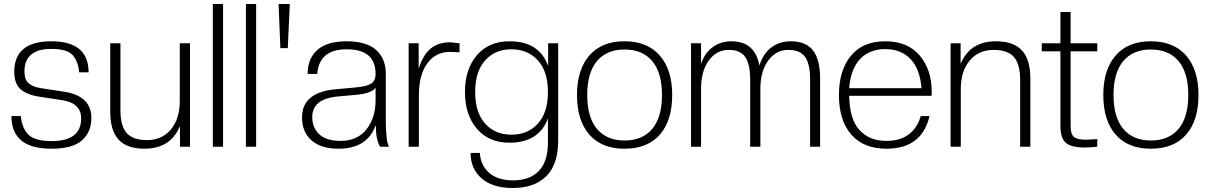

<svg xmlns="http://www.w3.org/2000/svg" viewBox="-20 -732 6037 958"><path d="M236 10Q37 10 37 -153H84Q89 -93 121.5 -60.5Q154 -28 237 -28Q385 -28 385 -141Q385 -217 291 -232L180 -249Q115 -258 83 -286.5Q51 -315 51 -373Q51 -526 236 -526Q422 -526 422 -371H375Q370 -426 342.5 -457Q315 -488 236 -488Q102 -488 102 -375Q102 -334 123.5 -316Q145 -298 185 -292L296 -275Q436 -255 436 -143Q436 -74 389.5 -32Q343 10 236 10Z M701 10Q613 10 571.5 -35.5Q530 -81 530 -175V-516H581V-181Q581 -105 611.5 -69Q642 -33 714 -33Q788 -33 832.5 -86Q877 -139 877 -228V-516H928V0H878V-103Q831 10 701 10Z M1093 0H1042V-712H1093Z M1258 0H1207V-712H1258Z M1416 -492H1379L1370 -712H1426Z M1668 10Q1582 10 1534.5 -31.5Q1487 -73 1487 -146Q1487 -273 1659 -287L1747 -295Q1809 -300 1831.5 -314.5Q1854 -329 1854 -363Q1854 -486 1710 -486Q1572 -486 1563 -363H1515Q1515 -440 1563.5 -483Q1612 -526 1710 -526Q1808 -526 1856.5 -483Q1905 -440 1905 -363V-132Q1905 -27 1921 0H1877Q1855 -33 1855 -109Q1814 10 1668 10ZM1680 -29Q1763 -29 1808.5 -86.5Q1854 -144 1854 -232V-294Q1832 -264 1747 -258L1669 -251Q1538 -240 1538 -148Q1538 -95 1573 -62Q1608 -29 1680 -29Z M2070 0H2019V-516H2069V-389Q2090 -457 2128 -489Q2166 -521 2227 -521Q2230 -521 2273 -516V-471L2225 -473Q2154 -473 2112 -416Q2070 -359 2070 -255Z M2522 -20Q2419 -20 2359.5 -89.5Q2300 -159 2300 -273Q2300 -387 2359.5 -456.5Q2419 -526 2522 -526Q2671 -526 2715 -403V-516H2765V-30Q2765 88 2706 147Q2647 206 2538 206Q2438 206 2383 158Q2328 110 2328 31H2374Q2379 96 2422.5 132Q2466 168 2540 168Q2623 168 2668.5 121Q2714 74 2714 -21V-141Q2669 -20 2522 -20ZM2400.5 -115.5Q2450 -60 2532 -60Q2614 -60 2664 -115.5Q2714 -171 2714 -273Q2714 -375 2664 -430.5Q2614 -486 2532 -486Q2450 -486 2400.5 -430.5Q2351 -375 2351 -273Q2351 -171 2400.5 -115.5Z M3096 10Q2982 10 2920.5 -60.5Q2859 -131 2859 -258Q2859 -384 2920.5 -455Q2982 -526 3096 -526Q3210 -526 3272 -455Q3334 -384 3334 -258Q3334 -131 3272.5 -60.5Q3211 10 3096 10ZM3096 -31Q3186 -31 3234.5 -89Q3283 -147 3283 -258Q3283 -369 3234.5 -427Q3186 -485 3096 -485Q3007 -485 2958.5 -427Q2910 -369 2910 -258Q2910 -147 2958.5 -89Q3007 -31 3096 -31Z M4072 0H4022V-336Q4022 -412 3997.5 -447.5Q3973 -483 3913 -483Q3852 -483 3813 -429.5Q3774 -376 3774 -289V0H3723V-336Q3723 -412 3698.5 -447.5Q3674 -483 3616 -483Q3555 -483 3516.5 -430Q3478 -377 3478 -289V0H3428V-516H3478V-413Q3495 -466 3535 -496Q3575 -526 3629 -526Q3747 -526 3769 -405Q3788 -465 3829 -495.5Q3870 -526 3925 -526Q4001 -526 4036.5 -480.5Q4072 -435 4072 -341Z M4403 10Q4289 10 4227.5 -60.5Q4166 -131 4166 -258Q4166 -381 4225.5 -453.5Q4285 -526 4397 -526Q4509 -526 4569 -455Q4629 -384 4629 -273Q4629 -261 4628 -254H4217Q4219 -137 4268.5 -83Q4318 -29 4403 -29Q4472 -29 4515 -62Q4558 -95 4574 -153H4618Q4580 10 4403 10ZM4217 -292H4578Q4570 -389 4522.5 -438Q4475 -487 4397 -487Q4319 -487 4272 -438Q4225 -389 4217 -292Z M5121 0H5070V-335Q5070 -411 5039.5 -447Q5009 -483 4937 -483Q4863 -483 4818.5 -430Q4774 -377 4774 -288V0H4723V-516H4773V-413Q4820 -526 4949 -526Q5037 -526 5079 -480.5Q5121 -435 5121 -341Z M5393 4Q5326 4 5298.5 -19Q5271 -42 5271 -104V-476H5178V-516H5271V-672H5322V-516H5455V-476H5322V-103Q5322 -62 5338.5 -48.5Q5355 -35 5400 -35L5455 -38V0Q5419 4 5393 4Z M5722 10Q5608 10 5546.5 -60.5Q5485 -131 5485 -258Q5485 -384 5546.5 -455Q5608 -526 5722 -526Q5836 -526 5898 -455Q5960 -384 5960 -258Q5960 -131 5898.5 -60.5Q5837 10 5722 10ZM5722 -31Q5812 -31 5860.5 -89Q5909 -147 5909 -258Q5909 -369 5860.5 -427Q5812 -485 5722 -485Q5633 -485 5584.5 -427Q5536 -369 5536 -258Q5536 -147 5584.5 -89Q5633 -31 5722 -31Z"/></svg>

Font: Creato Display Light
Style: Regular
Weight: 300
Version: Version 1.000